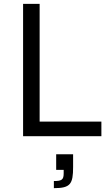

<svg xmlns="http://www.w3.org/2000/svg" viewBox="-20 -708 578 998"><path d="M100 -688V0H507V-76H186V-688ZM260 233V270C346 270 360 249 360 160V94H272V175H311V192C311 226 302 233 260 233Z"/></svg>

Font: Saira UNSAM
Style: Regular
Weight: 400
Designer: Hector Gatti with collaboration of the Omnibus-Type team
Foundry: Omnibus-Type
Version: Version 0.072;PS 000.072;hotconv 1.0.88;makeotf.lib2.5.64775